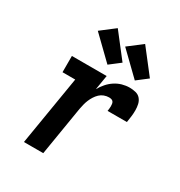

<svg xmlns="http://www.w3.org/2000/svg" viewBox="-183 -908 966 1033"><g transform="rotate(30 300.0 -391.5)"><path d="M117 0 188 -429H109V-530H325L310 -440Q322 -461 338 -479.5Q354 -498 374.5 -511.5Q395 -525 418 -531.5Q441 -538 464 -538Q483 -538 501.5 -533.5Q520 -529 531.5 -515.5Q543 -502 547 -484Q551 -466 551 -446.5Q551 -427 548.5 -408Q546 -389 543 -370H423Q424 -377 425 -384.5Q426 -392 426 -399.5Q426 -407 425 -414.5Q424 -422 420 -427.5Q416 -433 409 -435Q402 -437 394 -437Q379 -437 364 -431.5Q349 -426 337.5 -415Q326 -404 317.5 -390.5Q309 -377 303 -362.5Q297 -348 293.5 -333.5Q290 -319 287 -304L237 0ZM468 -585 332 -717 418 -783 533 -635ZM298 -585 162 -717 248 -783 363 -635Z"/></g></svg>

Font: Iosevka Curly Slab Extended
Style: Bold Italic
Weight: 700
Width: 7
Italic angle: -9°
Monospace: yes
Designer: Belleve Invis
Foundry: Belleve Invis
Version: Version 11.0.0; ttfautohint (v1.8.3)